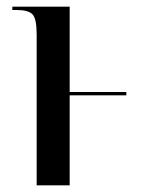

<svg xmlns="http://www.w3.org/2000/svg" viewBox="-20 -556 427 576"><path d="M90 -452Q90 -500 77.5 -513Q65 -526 30 -526H17V-536H189V-280H359V-270H189V0H90Z"/></svg>

Font: Noto Serif Display ExtraCondensed Medium
Style: Regular
Weight: 500
Width: 2
Designer: Monotype Design Team
Foundry: Monotype Imaging Inc.
Version: Version 2.009